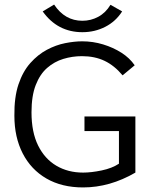

<svg xmlns="http://www.w3.org/2000/svg" viewBox="-20 -811 665 841"><path d="M344 10Q251 10 183.5 -29Q116 -68 79.5 -139Q43 -210 43 -304Q42 -385 61 -441.5Q80 -498 113 -535Q146 -572 185.5 -593Q225 -614 265.5 -622Q306 -630 340 -630Q387 -630 431.5 -616.5Q476 -603 512 -580Q548 -557 570 -525L517 -481Q481 -524 438 -544.5Q395 -565 339 -565Q297 -565 257.5 -553Q218 -541 186.5 -513.5Q155 -486 136.5 -438.5Q118 -391 118 -319Q118 -232 147 -173.5Q176 -115 227 -85Q278 -55 344 -55Q380 -55 425.5 -64.5Q471 -74 501 -94V-237H350V-301H573V-55Q461 10 344 10ZM464 -790 515 -761Q487 -717 441 -693.5Q395 -670 341 -670Q232 -670 167 -761L217 -791Q264 -720 341 -720Q378 -720 410.5 -737.5Q443 -755 464 -790Z"/></svg>

Font: Inconsolata Expanded
Style: Regular
Weight: 400
Width: 7
Monospace: yes
Designer: Raph Levien, Cyreal, Brenton Simpson
Foundry: Raph Levien, Cyreal, Google
Version: Version 3.100; ttfautohint (v1.8.4.7-5d5b)